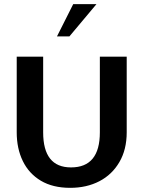

<svg xmlns="http://www.w3.org/2000/svg" viewBox="-20 -904 697 936"><path d="M322.3 11.7Q237.3 11.7 179.2 -22.9Q121.1 -57.6 91.3 -118.7Q61.5 -179.7 61.5 -258.8V-627.9H190.4V-258.8Q190.4 -87.9 326.2 -87.9Q466.8 -87.9 466.8 -258.8V-627.9H597.7V-258.8Q597.7 -174.8 562 -113.8Q526.4 -52.7 464.4 -20.5Q402.3 11.7 322.3 11.7ZM257.8 -726.6 336.9 -883.8H450.2L318.4 -726.6Z"/></svg>

Font: Padauk Book
Style: Bold
Weight: 700
Designer: Debbi Hosken, Becca Hirsbrunner Spalinger
Foundry: SIL International
Version: Version 5.000